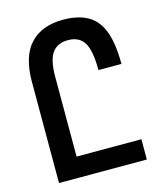

<svg xmlns="http://www.w3.org/2000/svg" viewBox="-109 -805 753 887"><g transform="rotate(-15 267.5 -362.0)"><path d="M173 -97H483V0H160H63V-483Q63 -606 118.5 -665Q174 -724 275 -724Q349 -724 395 -697Q441 -670 462.5 -611.5Q484 -553 484 -457H374Q374 -550 350.5 -588.5Q327 -627 273 -627Q223 -627 198 -593Q173 -559 173 -478Z"/></g></svg>

Font: Noto Sans Armenian Medium Cond
Style: Regular
Weight: 500
Width: 3
Designer: Monotype Design team
Foundry: Monotype Imaging Inc.
Version: Version 1.000